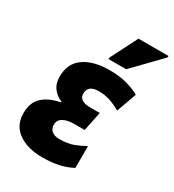

<svg xmlns="http://www.w3.org/2000/svg" viewBox="-188 -883 906 1000"><g transform="rotate(30 264.5 -383.0)"><path d="M222 10Q133 10 78 -29Q23 -68 23 -141Q23 -205 60 -239.5Q97 -274 165 -287V-291Q133 -304 112 -331Q91 -358 91 -400Q91 -480 148 -519.5Q205 -559 301 -559Q358 -559 402 -547.5Q446 -536 482 -516L439 -396Q408 -414 376 -425Q344 -436 307 -436Q242 -436 242 -385Q242 -340 309 -340H367L343 -224H279Q239 -224 214.5 -210Q190 -196 190 -168Q190 -144 206 -130.5Q222 -117 252 -117Q303 -117 337.5 -130.5Q372 -144 400 -160V-29Q368 -11 325 -0.5Q282 10 222 10ZM265 -606 268 -619 348 -776H529L527 -766L372 -606Z"/></g></svg>

Font: Noto Sans ExtraBold
Style: Italic
Weight: 800
Italic angle: -12°
Designer: Monotype Design Team
Foundry: Monotype Imaging Inc.
Version: Version 2.013; ttfautohint (v1.8.4.7-5d5b)